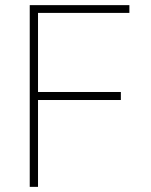

<svg xmlns="http://www.w3.org/2000/svg" viewBox="-20 -727 589 747"><path d="M95.7 -707H483.4V-676.8H127.9V-369.1H450.2V-337.9H127.9V0H95.7Z"/></svg>

Font: Pretendard Std Thin
Style: Regular
Weight: 100
Designer: Base glyphs from Inter by Rasmus Andersson; Hangeul glyphs from Noto Sans CJK(Source Han Sans) by Jang Soo-young and Kan
Foundry: Kil Hyung-jin
Version: Version 1.309